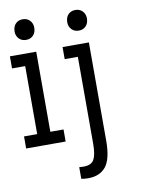

<svg xmlns="http://www.w3.org/2000/svg" viewBox="-102 -805 820 1105"><g transform="rotate(-10 307.5 -252.5)"><path d="M0 -70.5H76.9V-467.9H0V-538.5H153.8V-70.5H230.8V0H0ZM51.3 -673.1Q51.3 -702.6 67.3 -719.2Q83.3 -735.9 109 -735.9Q134.6 -735.9 150.6 -719.2Q166.7 -702.6 166.7 -676.9Q166.7 -648.7 150.6 -632.1Q134.6 -615.4 109 -615.4Q83.3 -615.4 67.3 -632.1Q51.3 -648.7 51.3 -673.1ZM461.5 35.9Q461.5 142.3 426.3 186.5Q391 230.8 321.8 230.8Q301.3 230.8 282.1 226.9V159Q292.3 160.3 307.7 160.3Q353.8 160.3 369.2 131.4Q384.6 102.6 384.6 41V-467.9H307.7V-538.5H461.5ZM359 -673.1Q359 -702.6 375 -719.2Q391 -735.9 416.7 -735.9Q442.3 -735.9 458.3 -719.2Q474.4 -702.6 474.4 -676.9Q474.4 -648.7 458.3 -632.1Q442.3 -615.4 416.7 -615.4Q391 -615.4 375 -632.1Q359 -648.7 359 -673.1Z"/></g></svg>

Font: Slabo 13px
Style: Regular
Weight: 400
Designer: John Hudson
Foundry: Tiro Typeworks Ltd.
Version: Version 1.02 Build 005a